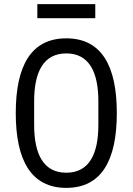

<svg xmlns="http://www.w3.org/2000/svg" viewBox="-20 -895 640 927"><path d="M300.1 12.1C470.2 12.1 544 -121.1 544 -349.1C544 -577.1 470.2 -709.9 300.1 -709.9C130 -709.9 56.1 -577.1 56.1 -349.1C56.1 -121.1 130 12.1 300.1 12.1ZM144.9 -291.9V-405.9C144.9 -546.2 188.9 -637.1 300.1 -637.1C410.9 -637.1 454.9 -546.2 454.9 -405.9V-291.9C454.9 -152 410.9 -61.1 300.1 -61.1C188.9 -61.1 144.9 -152 144.9 -291.9ZM160.2 -807.2H440V-875H160.2Z"/></svg>

Font: Margiela Mono
Style: Regular
Weight: 400
Designer: Mike Abbink, Paul van der Laan, Pieter van Rosmalen
Foundry: Bold Monday
Version: Version 2.003 2021